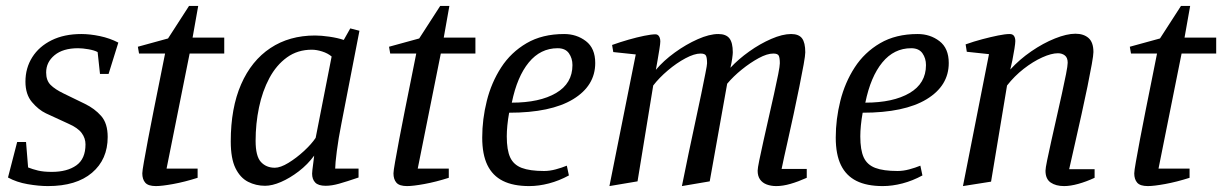

<svg xmlns="http://www.w3.org/2000/svg" viewBox="-20 -620 4131 649"><path d="M142 9Q111 9 73.5 2.5Q36 -4 7 -20L38 -140H68L75 -54Q90 -48 108.5 -43.5Q127 -39 155 -39Q207 -39 238 -61Q269 -83 269 -132Q269 -153 256 -170.5Q243 -188 211 -202L135 -237Q110 -249 88 -275Q66 -301 66 -344Q66 -390 89 -426.5Q112 -463 154.5 -484Q197 -505 255 -505Q284 -505 317.5 -498Q351 -491 380 -476L347 -370H318L310 -444Q299 -450 279 -453.5Q259 -457 244 -457Q193 -457 164.5 -433.5Q136 -410 136 -375Q136 -348 151 -333Q166 -318 195 -304L267 -269Q300 -253 322 -228Q344 -203 344 -157Q344 -81 291 -36Q238 9 142 9Z M507 9Q481 9 471 -2.5Q461 -14 461 -34Q461 -42 466.5 -73Q472 -104 480.5 -149.5Q489 -195 499.5 -247Q510 -299 520 -349Q530 -399 538 -439H450L446 -462L548 -490L619 -600H650L631 -493H738V-439H621L543 -50H648V-19Q604 -5 565.5 2Q527 9 507 9Z M876 8Q845 8 818.5 -5.5Q792 -19 776 -51.5Q760 -84 760 -142Q760 -255 795 -335Q830 -415 894 -457.5Q958 -500 1045 -500Q1066 -500 1093.5 -496Q1121 -492 1142 -485L1164 -524L1195 -516L1134 -202Q1124 -152 1118.5 -109Q1113 -66 1113 -50H1192V-20Q1151 -6 1126 1Q1101 8 1081 8Q1056 8 1045.5 -3Q1035 -14 1035 -33Q1035 -36 1036 -46Q1037 -56 1039 -69.5Q1041 -83 1042 -94Q1020 -64 990 -41Q960 -18 930 -5Q900 8 876 8ZM909 -53Q928 -53 955 -69.5Q982 -86 1007.5 -109.5Q1033 -133 1047 -154L1101 -429Q1088 -440 1069 -446Q1050 -452 1034 -452Q986 -452 950 -426Q914 -400 890.5 -356Q867 -312 855.5 -257Q844 -202 844 -144Q844 -92 862 -72.5Q880 -53 909 -53Z M1356 9Q1330 9 1320 -2.5Q1310 -14 1310 -34Q1310 -42 1315.5 -73Q1321 -104 1329.5 -149.5Q1338 -195 1348.5 -247Q1359 -299 1369 -349Q1379 -399 1387 -439H1299L1295 -462L1397 -490L1468 -600H1499L1480 -493H1587V-439H1470L1392 -50H1497V-19Q1453 -5 1414.5 2Q1376 9 1356 9Z M1769 9Q1715 9 1680 -8.5Q1645 -26 1627.5 -62Q1610 -98 1610 -155Q1610 -217 1625.5 -279Q1641 -341 1674 -392Q1707 -443 1760 -474Q1813 -505 1887 -505Q1929 -505 1960.5 -481Q1992 -457 1992 -407Q1992 -330 1917 -284.5Q1842 -239 1701 -239Q1697 -217 1695 -196.5Q1693 -176 1693 -159Q1693 -113 1704.5 -88Q1716 -63 1743.5 -52.5Q1771 -42 1819 -42Q1838 -42 1858.5 -47.5Q1879 -53 1896 -60L1903 -27Q1870 -9 1835.5 0Q1801 9 1769 9ZM1710 -273Q1804 -273 1859.5 -305.5Q1915 -338 1915 -400Q1915 -423 1903 -440Q1891 -457 1865 -457Q1807 -457 1767.5 -409Q1728 -361 1710 -273Z M2040 9 2129 -436 2053 -444 2049 -468Q2077 -478 2105 -486Q2133 -494 2157.5 -499Q2182 -504 2196 -504Q2201 -504 2204.5 -501Q2208 -498 2210 -492.5Q2212 -487 2212 -480Q2212 -473 2209 -454Q2206 -435 2202.5 -415Q2199 -395 2197 -384Q2223 -415 2261 -442.5Q2299 -470 2338.5 -487.5Q2378 -505 2408 -505Q2434 -505 2445.5 -490.5Q2457 -476 2457 -443Q2457 -437 2455 -422.5Q2453 -408 2449 -391Q2476 -420 2512.5 -446Q2549 -472 2587 -488.5Q2625 -505 2654 -505Q2680 -505 2691 -490.5Q2702 -476 2702 -443Q2702 -433 2696.5 -402Q2691 -371 2682 -327Q2673 -283 2662.5 -233.5Q2652 -184 2641 -136Q2630 -88 2622 -49H2707V-19Q2678 -6 2652 1.5Q2626 9 2604 9Q2586 9 2571.5 3.5Q2557 -2 2549 -13.5Q2541 -25 2541 -43Q2541 -51 2546.5 -78Q2552 -105 2560.5 -143Q2569 -181 2578.5 -223Q2588 -265 2596.5 -303Q2605 -341 2610.5 -369Q2616 -397 2616 -406Q2616 -424 2612.5 -431.5Q2609 -439 2594 -439Q2573 -439 2544.5 -423.5Q2516 -408 2487.5 -385Q2459 -362 2438 -337L2379 -7L2285 9Q2296 -45 2307.5 -101Q2319 -157 2330.5 -209Q2342 -261 2350.5 -303Q2359 -345 2364.5 -372.5Q2370 -400 2370 -406Q2370 -424 2366.5 -431.5Q2363 -439 2348 -439Q2327 -439 2297 -423Q2267 -407 2237.5 -382Q2208 -357 2188 -331L2135 -7Z M2964 9Q2910 9 2875 -8.5Q2840 -26 2822.5 -62Q2805 -98 2805 -155Q2805 -217 2820.5 -279Q2836 -341 2869 -392Q2902 -443 2955 -474Q3008 -505 3082 -505Q3124 -505 3155.5 -481Q3187 -457 3187 -407Q3187 -330 3112 -284.5Q3037 -239 2896 -239Q2892 -217 2890 -196.5Q2888 -176 2888 -159Q2888 -113 2899.5 -88Q2911 -63 2938.5 -52.5Q2966 -42 3014 -42Q3033 -42 3053.5 -47.5Q3074 -53 3091 -60L3098 -27Q3065 -9 3030.5 0Q2996 9 2964 9ZM2905 -273Q2999 -273 3054.5 -305.5Q3110 -338 3110 -400Q3110 -423 3098 -440Q3086 -457 3060 -457Q3002 -457 2962.5 -409Q2923 -361 2905 -273Z M3235 9 3323 -437 3248 -445 3244 -470Q3272 -480 3300.5 -487.5Q3329 -495 3353.5 -500Q3378 -505 3393 -505Q3403 -505 3407.5 -498.5Q3412 -492 3412 -481Q3412 -474 3409 -455Q3406 -436 3402 -416Q3398 -396 3395 -385Q3426 -419 3466 -446.5Q3506 -474 3546 -490Q3586 -506 3615 -506Q3643 -506 3659.5 -491.5Q3676 -477 3676 -444Q3676 -434 3670.5 -403Q3665 -372 3656 -328Q3647 -284 3636 -234.5Q3625 -185 3614 -136.5Q3603 -88 3594 -48H3680V-19Q3652 -6 3625 1.5Q3598 9 3577 9Q3549 9 3531.5 -3Q3514 -15 3514 -43Q3514 -51 3519.5 -78Q3525 -105 3533.5 -143Q3542 -181 3551.5 -223Q3561 -265 3569.5 -303.5Q3578 -342 3583.5 -370Q3589 -398 3589 -408Q3589 -425 3579.5 -432.5Q3570 -440 3556 -440Q3534 -440 3503 -426Q3472 -412 3440.5 -387.5Q3409 -363 3384 -331L3330 -6Z M3860 9Q3834 9 3824 -2.5Q3814 -14 3814 -34Q3814 -42 3819.5 -73Q3825 -104 3833.5 -149.5Q3842 -195 3852.5 -247Q3863 -299 3873 -349Q3883 -399 3891 -439H3803L3799 -462L3901 -490L3972 -600H4003L3984 -493H4091V-439H3974L3896 -50H4001V-19Q3957 -5 3918.5 2Q3880 9 3860 9Z"/></svg>

Font: Manuale
Style: Italic
Weight: 400
Italic angle: -11°
Designer: Eduardo Tunni / Pablo Cosgaya
Foundry: Eduardo Tunni / Pablo Cosgaya
Version: Version 1.002